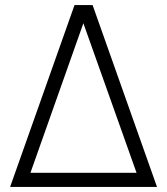

<svg xmlns="http://www.w3.org/2000/svg" viewBox="-20 -740 662 760"><path d="M20 0H601.5L346.5 -720H275ZM310 -648 520.5 -56H100.5Z"/></svg>

Font: Vela Sans Light
Style: Regular
Weight: 300
Designer: Principal design: Mikhail Sharanda - project Manrope.
Design modification: Ravid Balaliev
Foundry: Mikhail Sharanda
Version: Version 1.001